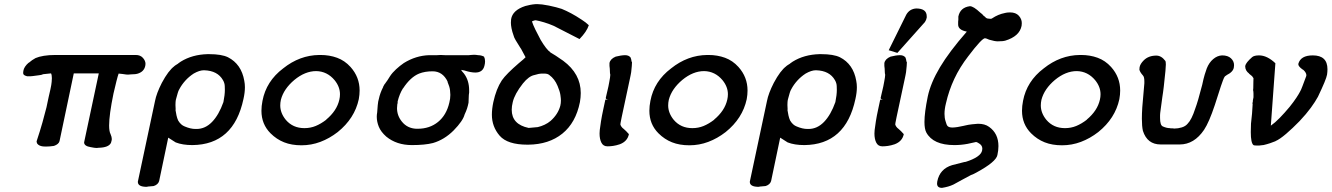

<svg xmlns="http://www.w3.org/2000/svg" viewBox="-20 -702 6443 929"><path d="M637 -436Q659 -436 671.5 -422Q684 -408 684 -393Q684 -388 683 -384Q677 -354 644 -345Q641 -343 612 -342Q606 -341 600 -341Q597 -341 590.5 -341.5Q584 -342 573 -344L554 -346Q550 -335 543.5 -309.5Q537 -284 529 -249Q508 -147 508 -95Q508 -66 515 -53Q521 -39 521 -29Q521 -25 520 -22L517 -11Q506 12 457 13Q453 14 448 14Q444 14 436 13Q428 12 419 10Q387 5 387 -13Q387 -15 388 -18L458 -347H337L268 -19Q264 -4 241 4Q221 7 206 7Q202 7 198 7Q176 7 165 -2L166 -1Q163 -3 160.5 -6.5Q158 -10 157 -18Q174 -69 185.5 -110Q197 -151 205 -183L210 -207Q212 -217 215.5 -233Q219 -249 224 -270Q229 -293 230 -306Q231 -319 231 -324Q231 -339 227 -347L189 -343Q181 -339 169 -338Q157 -337 139 -334L128 -333H111Q100 -336 96 -339.5Q92 -343 92 -349Q92 -353 93 -359Q96 -379 119 -399V-398Q135 -412 152 -421Q168 -428 192.5 -432Q217 -436 248 -436Z M750 174Q745 191 724 198Q723 198 720 198.5Q717 199 714 199Q710 200 703.5 200Q697 200 690 202Q647 202 647 178Q647 178 647 177L730 -213Q737 -250 763 -301Q795 -361 824 -382L822 -381Q824 -383 829.5 -386.5Q835 -390 843 -395H842L855 -404Q910 -438 984 -440Q988 -440 992 -440Q1052 -440 1083 -425Q1148 -392 1162 -311Q1165 -296 1165 -280Q1165 -254 1158 -223Q1111 -2 911 0Q863 0 830 -13L794 -36ZM1059 -314Q1033 -360 968 -362Q967 -362 966 -362Q945 -362 917 -346Q894 -331 876.5 -311.5Q859 -292 848 -271Q843 -263 840 -252Q837 -241 833 -227Q830 -218 829.5 -208.5Q829 -199 829 -194Q829 -184 830 -171H829Q831 -157 834 -143.5Q837 -130 842 -119Q855 -97 874 -90Q902 -78 926 -78Q928 -78 931 -78Q973 -78 1006 -112Q1039 -146 1061 -208Q1068 -243 1068 -267Q1068 -271 1067.5 -285.5Q1067 -300 1059 -314Z M1525 -436Q1528 -436 1531 -436Q1574 -436 1611 -422.5Q1648 -409 1676 -378Q1720 -329 1720 -264Q1720 -244 1716 -222Q1696 -129 1614 -63Q1574 -32 1530 -15.5Q1486 1 1439 1Q1391 1 1354.5 -13.5Q1318 -28 1289 -57Q1245 -101 1245 -166Q1245 -189 1250 -214Q1268 -309 1350 -371Q1430 -435 1525 -436ZM1339 -219Q1336 -205 1336 -192Q1336 -155 1363 -122Q1397 -82 1453 -82Q1482 -82 1507.5 -92.5Q1533 -103 1559 -123H1558Q1610 -166 1622 -220Q1625 -233 1625 -246Q1625 -282 1599 -314Q1563 -357 1510 -358Q1456 -358 1404 -315Q1379 -294 1362.5 -270Q1346 -246 1339 -219Z M1833 -281Q1835 -283 1837 -288Q1839 -293 1846 -301L1845 -300Q1850 -306 1855 -314Q1860 -322 1867 -333Q1878 -350 1896.5 -367Q1915 -384 1934 -397Q1992 -433 2056 -435H2094Q2102 -435 2112 -436Q2125 -435 2134 -435H2248Q2252 -435 2258 -436Q2267 -437 2274 -437Q2277 -437 2283 -436.5Q2289 -436 2294 -435Q2308 -435 2322 -428Q2327 -418 2327 -405Q2327 -395 2324 -384Q2316 -351 2280 -351Q2258 -351 2227 -361Q2224 -361 2211 -364Q2214 -358 2225 -346Q2250 -313 2250 -265Q2250 -259 2250 -254Q2248 -243 2248 -231Q2248 -219 2247 -205Q2244 -190 2240 -177.5Q2236 -165 2228 -148Q2220 -117 2175 -71Q2130 -26 2075 -10Q2036 0 1973 0Q1899 0 1849 -41Q1823 -64 1813 -88.5Q1803 -113 1803 -137Q1803 -147 1805 -158Q1808 -202 1810 -211L1813 -223Q1819 -252 1834 -281ZM1902 -192Q1901 -185 1901 -179Q1901 -142 1925 -113Q1951 -81 1994 -79Q1998 -79 2001 -79Q2059 -79 2099.5 -112Q2140 -145 2154 -205Q2159 -224 2159 -243Q2159 -249 2157.5 -265Q2156 -281 2145 -307H2146Q2122 -357 2073 -357Q2036 -357 2008 -346Q1966 -329 1930 -274V-275Q1913 -248 1904 -211V-204L1902 -195Z M2636 -675Q2674 -667 2698 -659Q2720 -650 2743.5 -637.5Q2767 -625 2794 -607Q2796 -605 2802 -601.5Q2808 -598 2814 -593L2829 -580Q2819 -549 2784 -513L2659 -577Q2636 -587 2612.5 -594Q2589 -601 2572 -604Q2570 -604 2565.5 -603Q2561 -602 2557 -600L2554 -598Q2559 -582 2570.5 -558.5Q2582 -535 2596 -509Q2624 -462 2643 -449H2642Q2653 -443 2669 -432.5Q2685 -422 2705 -408Q2790 -345 2790 -252Q2790 -231 2786 -208Q2766 -108 2701 -55.5Q2636 -3 2536 -2Q2534 -2 2532 -2Q2435 -2 2397.5 -45.5Q2360 -89 2360 -147Q2360 -175 2367 -208Q2381 -272 2408 -313Q2419 -329 2440 -350Q2461 -371 2490 -396Q2504 -407 2512 -414.5Q2520 -422 2523 -425L2500 -468V-467Q2467 -518 2466 -527Q2458 -549 2455 -565Q2452 -581 2452 -592Q2452 -601 2453 -609Q2460 -653 2522 -673Q2533 -676 2545.5 -678.5Q2558 -681 2572 -682Q2577 -682 2581 -682Q2591 -682 2603 -680.5Q2615 -679 2630 -676ZM2461 -208Q2456 -188 2456 -171Q2456 -100 2538 -83Q2541 -83 2571 -86Q2573 -86 2576 -86.5Q2579 -87 2582 -87Q2599 -91 2615 -98.5Q2631 -106 2644 -117Q2680 -149 2691 -190Q2694 -202 2694 -216Q2694 -225 2691.5 -242.5Q2689 -260 2678 -286Q2664 -320 2638 -339Q2633 -343 2627 -344.5Q2621 -346 2617 -346H2604Q2587 -346 2566 -339Q2539 -334 2510 -298Q2470 -247 2461 -208Z M2981 -103Q2982 -96 2986.5 -89.5Q2991 -83 2998 -78L3010 -67Q3012 -64 3015 -61.5Q3018 -59 3023 -53Q3016 -18 2979 -4Q2961 2 2946.5 4Q2932 6 2921 6Q2920 6 2919 6Q2899 6 2890 -11.5Q2881 -29 2881 -56Q2881 -64 2882 -73Q2884 -90 2888 -115.5Q2892 -141 2899 -173L2909 -220H2926Q2920 -220 2915.5 -222Q2911 -224 2911 -227Q2911 -227 2911 -228Q2913 -234 2914.5 -243.5Q2916 -253 2920 -267Q2922 -274 2924 -284.5Q2926 -295 2928 -305.5Q2930 -316 2931.5 -325.5Q2933 -335 2933 -340Q2931 -347 2931 -358Q2931 -369 2929 -383V-397Q2933 -417 2959 -428L2983 -433Q2989 -434 2994.5 -434.5Q3000 -435 3005 -435Q3022 -435 3031 -424L3034 -415Q3034 -412 3035.5 -406.5Q3037 -401 3038 -401Q3038 -395 3037 -382.5Q3036 -370 3034 -353Q3033 -348 3031.5 -339Q3030 -330 3028 -322L2988 -135Q2986 -123 2984 -114.5Q2982 -106 2982 -101Z M3402 -436Q3405 -436 3408 -436Q3451 -436 3488 -422.5Q3525 -409 3553 -378Q3597 -329 3597 -264Q3597 -244 3593 -222Q3573 -129 3491 -63Q3451 -32 3407 -15.5Q3363 1 3316 1Q3268 1 3231.5 -13.5Q3195 -28 3166 -57Q3122 -101 3122 -166Q3122 -189 3127 -214Q3145 -309 3227 -371Q3307 -435 3402 -436ZM3216 -219Q3213 -205 3213 -192Q3213 -155 3240 -122Q3274 -82 3330 -82Q3359 -82 3384.5 -92.5Q3410 -103 3436 -123H3435Q3487 -166 3499 -220Q3502 -233 3502 -246Q3502 -282 3476 -314Q3440 -357 3387 -358Q3333 -358 3281 -315Q3256 -294 3239.5 -270Q3223 -246 3216 -219Z M3711 174Q3706 191 3685 198Q3684 198 3681 198.5Q3678 199 3675 199Q3671 200 3664.5 200Q3658 200 3651 202Q3608 202 3608 178Q3608 178 3608 177L3691 -213Q3698 -250 3724 -301Q3756 -361 3785 -382L3783 -381Q3785 -383 3790.5 -386.5Q3796 -390 3804 -395H3803L3816 -404Q3871 -438 3945 -440Q3949 -440 3953 -440Q4013 -440 4044 -425Q4109 -392 4123 -311Q4126 -296 4126 -280Q4126 -254 4119 -223Q4072 -2 3872 0Q3824 0 3791 -13L3755 -36ZM4020 -314Q3994 -360 3929 -362Q3928 -362 3927 -362Q3906 -362 3878 -346Q3855 -331 3837.5 -311.5Q3820 -292 3809 -271Q3804 -263 3801 -252Q3798 -241 3794 -227Q3791 -218 3790.5 -208.5Q3790 -199 3790 -194Q3790 -184 3791 -171H3790Q3792 -157 3795 -143.5Q3798 -130 3803 -119Q3816 -97 3835 -90Q3863 -78 3887 -78Q3889 -78 3892 -78Q3934 -78 3967 -112Q4000 -146 4022 -208Q4029 -243 4029 -267Q4029 -271 4028.5 -285.5Q4028 -300 4020 -314Z M4365 -631Q4381 -659 4413 -661Q4464 -661 4464 -623Q4464 -620 4464 -617Q4462 -605 4455 -595L4322 -446L4280 -459ZM4311 -103Q4312 -96 4316.5 -89.5Q4321 -83 4328 -78L4340 -67Q4342 -64 4345 -61.5Q4348 -59 4353 -53Q4346 -18 4309 -4Q4291 2 4276.5 4Q4262 6 4251 6Q4250 6 4249 6Q4229 6 4220 -11.5Q4211 -29 4211 -56Q4211 -64 4212 -73Q4214 -90 4218 -115.5Q4222 -141 4229 -173L4239 -220H4256Q4250 -220 4245.5 -222Q4241 -224 4241 -227Q4241 -227 4241 -228Q4243 -234 4244.5 -243.5Q4246 -253 4250 -267Q4252 -274 4254 -284.5Q4256 -295 4258 -305.5Q4260 -316 4261.5 -325.5Q4263 -335 4263 -340Q4261 -347 4261 -358Q4261 -369 4259 -383V-397Q4263 -417 4289 -428L4313 -433Q4319 -434 4324.5 -434.5Q4330 -435 4335 -435Q4352 -435 4361 -424L4364 -415Q4364 -412 4365.5 -406.5Q4367 -401 4368 -401Q4368 -395 4367 -382.5Q4366 -370 4364 -353Q4363 -348 4361.5 -339Q4360 -330 4358 -322L4318 -135Q4316 -123 4314 -114.5Q4312 -106 4312 -101Z M4806 48Q4800 81 4704 133Q4692 140 4678 145Q4658 156 4636 167.5Q4614 179 4593 191Q4570 202 4538 207Q4514 207 4514 186Q4514 181 4515 176Q4527 115 4587 97L4646 82Q4648 82 4650 81.5Q4652 81 4653 81Q4688 70 4708.5 56Q4729 42 4732 26Q4733 21 4733 17Q4733 0 4714 -10Q4710 -13 4703 -15L4662 -6Q4630 0 4598 0Q4495 0 4462 -61Q4453 -78 4453 -112Q4453 -157 4469 -235Q4483 -301 4528 -376.5Q4573 -452 4658 -549Q4616 -557 4616 -583Q4616 -585 4616 -587Q4616 -592 4616 -597Q4616 -602 4617 -607V-622Q4626 -666 4673 -672Q4690 -672 4723 -641Q4726 -638 4729 -636Q4730 -635 4731 -635Q4731 -635 4731 -635Q4731 -635 4731 -635Q4735 -630 4739 -626Q4743 -622 4745 -622Q4752 -612 4762 -612Q4768 -611 4772 -611Q4778 -611 4780 -613Q4810 -633 4842 -639H4841Q4853 -642 4867 -642Q4895 -642 4909.5 -626Q4924 -610 4924 -590Q4924 -584 4923 -577Q4913 -526 4843 -505Q4841 -504 4831.5 -503Q4822 -502 4807 -502Q4793 -502 4766 -510Q4751 -517 4746 -517Q4731 -517 4665 -430Q4624 -377 4597.5 -320.5Q4571 -264 4557 -202Q4550 -174 4550 -151Q4550 -131 4555 -116Q4560 -97 4565 -92Q4572 -85 4588 -85Q4608 -85 4647 -94H4646Q4667 -99 4682.5 -100.5Q4698 -102 4710 -103Q4713 -103 4716 -103Q4729 -103 4742 -99.5Q4755 -96 4766 -88Q4811 -56 4811 5Q4811 25 4806 48Z M5205 -436Q5208 -436 5211 -436Q5254 -436 5291 -422.5Q5328 -409 5356 -378Q5400 -329 5400 -264Q5400 -244 5396 -222Q5376 -129 5294 -63Q5254 -32 5210 -15.5Q5166 1 5119 1Q5071 1 5034.5 -13.5Q4998 -28 4969 -57Q4925 -101 4925 -166Q4925 -189 4930 -214Q4948 -309 5030 -371Q5110 -435 5205 -436ZM5019 -219Q5016 -205 5016 -192Q5016 -155 5043 -122Q5077 -82 5133 -82Q5162 -82 5187.5 -92.5Q5213 -103 5239 -123H5238Q5290 -166 5302 -220Q5305 -233 5305 -246Q5305 -282 5279 -314Q5243 -357 5190 -358Q5136 -358 5084 -315Q5059 -294 5042.5 -270Q5026 -246 5019 -219Z M5596 -3Q5531 -3 5510 -69Q5505 -91 5505 -128Q5505 -152 5507 -183L5517 -299Q5517 -304 5517 -309Q5517 -330 5510 -337Q5502 -346 5498 -353Q5494 -360 5493 -365Q5493 -373 5494 -377Q5497 -393 5514 -410Q5537 -433 5575 -433Q5599 -433 5618 -408Q5621 -405 5621 -390Q5621 -382 5619 -358.5Q5617 -335 5611 -283Q5609 -269 5607.5 -255.5Q5606 -242 5604 -232Q5599 -193 5596 -172.5Q5593 -152 5593 -145Q5593 -142 5593 -141Q5593 -136 5593 -131Q5593 -95 5607 -90Q5625 -82 5640 -82Q5642 -81 5645 -81Q5649 -81 5653.5 -81Q5658 -81 5662 -80Q5680 -80 5698 -85.5Q5716 -91 5726 -103Q5746 -123 5763 -176Q5776 -210 5797 -292Q5803 -321 5809 -341Q5815 -361 5819 -371Q5830 -399 5850 -416Q5870 -433 5893 -434Q5921 -434 5936 -420Q5951 -406 5951 -387Q5951 -382 5950 -376Q5947 -354 5914 -338H5915Q5911 -336 5908 -333.5Q5905 -331 5903 -326V-327Q5899 -319 5887.5 -285.5Q5876 -252 5858 -194Q5844 -152 5831 -122Q5818 -92 5806 -74Q5758 -3 5688 -3Z M6039 -426Q6049 -434 6072 -434Q6111 -434 6151 -396L6129 -94Q6149 -108 6172 -131.5Q6195 -155 6220 -185Q6240 -210 6252.5 -229Q6265 -248 6270 -258Q6275 -266 6282 -285Q6289 -304 6300 -333Q6301 -336 6301 -338Q6301 -344 6297 -351Q6293 -358 6286 -364Q6285 -365 6283.5 -365.5Q6282 -366 6282 -366Q6282 -367 6282 -367H6281Q6262 -381 6262 -391Q6262 -392 6262 -393Q6273 -434 6332 -434Q6403 -434 6403 -367Q6403 -355 6401 -341Q6399 -329 6388 -302.5Q6377 -276 6357 -234Q6344 -210 6322.5 -180.5Q6301 -151 6268 -116Q6234 -81 6203 -54.5Q6172 -28 6151 -19H6152Q6140 -14 6125 -9Q6110 -4 6093 0Q6092 0 6091 0L6074 2H6058Q6047 2 6045 0Q6032 -10 6032 -63Q6032 -81 6033 -104L6038 -152L6041 -198Q6040 -199 6040 -201Q6040 -202 6040.5 -203.5Q6041 -205 6041 -207Q6042 -209 6042 -211.5Q6042 -214 6042 -216L6045 -231Q6045 -239 6045 -249Q6045 -259 6043 -267Q6044 -268 6044 -269Q6044 -270 6043.5 -270Q6043 -270 6043 -271Q6043 -272 6044 -273Q6044 -290 6044.5 -306Q6045 -322 6045 -324L6039 -332H6040L6023 -346H6024Q6005 -360 6005 -381Q6005 -382 6005 -383Q6008 -399 6039 -426Z"/></svg>

Font: New Athena Unicode
Style: Bold Italic
Weight: 700
Designer: J. Rusten 1997; rev. by R. Hancock 2001, 2002, rev. by D. Mastronarde 2002-2021
Foundry: Society for Classical Studies (formerly American Philological Association)
Version: Version 5.008